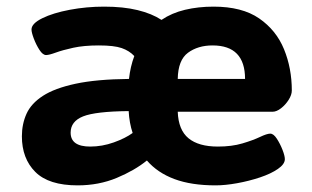

<svg xmlns="http://www.w3.org/2000/svg" viewBox="-20 -551 940 579"><path d="M214 8Q127 8 86.5 -32.5Q46 -73 46 -140Q46 -177 60 -208Q74 -239 109.5 -262Q145 -285 208 -298.5Q271 -312 369 -313Q373 -350 385 -382Q370 -398 347 -406Q324 -414 278 -414Q233 -414 201 -407Q169 -400 148.5 -392.5Q128 -385 119 -385Q109 -385 99 -400.5Q89 -416 82 -434.5Q75 -453 75 -462Q75 -480 107.5 -496Q140 -512 190.5 -521.5Q241 -531 294 -531Q352 -531 395 -520.5Q438 -510 467 -491Q498 -512 538 -521.5Q578 -531 624 -531Q710 -531 761.5 -495.5Q813 -460 836.5 -402.5Q860 -345 860 -278Q860 -265 850.5 -250Q841 -235 827.5 -224.5Q814 -214 802 -214H516Q518 -159 548.5 -134Q579 -109 637 -109Q679 -109 711 -118.5Q743 -128 764 -138Q785 -148 795 -148Q805 -148 815 -132.5Q825 -117 832 -99Q839 -81 839 -71Q839 -56 818 -41.5Q797 -27 764 -16Q731 -5 695 1.5Q659 8 630 8Q557 8 506 -11Q455 -30 423 -67Q386 -37 332 -14.5Q278 8 214 8ZM516 -313H719Q719 -414 621 -414Q577 -414 547 -392Q517 -370 516 -313ZM252 -109Q288 -109 323 -121.5Q358 -134 380 -150Q375 -165 372 -181.5Q369 -198 368 -216Q268 -215 230.5 -200Q193 -185 193 -151Q193 -109 252 -109Z"/></svg>

Font: Asap Semi Expanded
Style: Bold
Weight: 700
Width: 6
Designer: Pablo Cosgaya
Foundry: Omnibus-Type
Version: Version 3.001; ttfautohint (v1.8.4.7-5d5b)